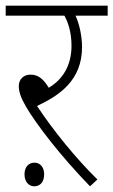

<svg xmlns="http://www.w3.org/2000/svg" viewBox="-20 -642 398 674"><path d="M322 -12C248 -84 166 -185 110 -270C189 -307 268 -360 268 -477C268 -516 258 -560 245 -587H358V-622H0V-587H206C218 -566 231 -531 231 -481C231 -411 199 -362 151 -334C132 -366 113 -380 87 -380C63 -380 46 -364 46 -340C46 -321 52 -301 71 -268C107 -206 193 -94 296 12ZM66 -30C66 -3 82 12 100 12C120 12 135 -2 135 -30C135 -55 121 -71 101 -71C80 -71 66 -55 66 -30Z"/></svg>

Font: Noto Sans SemiCondensed ExtraLight
Style: Regular
Weight: 200
Width: 4
Designer: Monotype Design Team
Foundry: Monotype Imaging Inc.
Version: Version 2.013